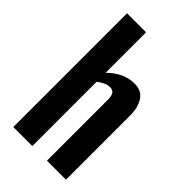

<svg xmlns="http://www.w3.org/2000/svg" viewBox="-245 -889 967 967"><g transform="rotate(45 239.0 -405.0)"><path d="M54.2 0V-810.1H189.9V-522Q254.9 -586.9 333 -586.9Q381.3 -586.9 405.3 -550.8Q429.2 -514.6 429.2 -460V0H293.9V-433.1Q293.9 -460.9 285.4 -473.9Q276.9 -486.8 254.9 -486.8Q227.1 -486.8 189.9 -458V0Z"/></g></svg>

Font: Oswald Medium
Style: Regular
Weight: 500
Designer: Vernon Adams
Foundry: Vernon Adams
Version: Version 4.103